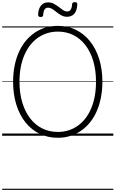

<svg xmlns="http://www.w3.org/2000/svg" viewBox="-20 -1254 1067 1774"><path d="M515 19Q422 19 346 -18Q270 -55 215.5 -123Q161 -191 131 -286.5Q101 -382 101 -499Q101 -576 114.5 -644.5Q128 -713 153.5 -770.5Q179 -828 215.5 -873Q252 -918 298 -950Q344 -982 398.5 -998.5Q453 -1015 515 -1015Q607 -1015 682 -978Q757 -941 811.5 -873Q866 -805 896 -710Q926 -615 926 -499Q926 -421 912.5 -352.5Q899 -284 873.5 -226Q848 -168 811.5 -123Q775 -78 729.5 -46.5Q684 -15 630 2Q576 19 515 19ZM515 -35Q567 -35 613 -49.5Q659 -64 698.5 -92Q738 -120 769 -160Q800 -200 822 -251.5Q844 -303 855.5 -365Q867 -427 867 -499Q867 -606 841.5 -691Q816 -776 769 -837Q722 -898 657.5 -930Q593 -962 515 -962Q463 -962 416.5 -947.5Q370 -933 330 -905Q290 -877 259 -837Q228 -797 205.5 -745.5Q183 -694 171.5 -632Q160 -570 160 -499Q160 -392 186 -306.5Q212 -221 259 -160Q306 -99 371 -67Q436 -35 515 -35ZM355 -1097Q332 -1097 332 -1118Q334 -1172 358.5 -1202Q383 -1232 423 -1232Q454 -1232 478 -1219Q502 -1206 522.5 -1190Q543 -1174 562 -1161Q581 -1148 601 -1148Q622 -1148 633.5 -1166Q645 -1184 646 -1215Q648 -1234 670 -1234Q684 -1234 689 -1229.5Q694 -1225 694 -1213Q692 -1158 667.5 -1128.5Q643 -1099 600 -1099Q571 -1099 547 -1112Q523 -1125 503 -1141.5Q483 -1158 463.5 -1170.5Q444 -1183 423 -1183Q403 -1183 392 -1166.5Q381 -1150 379 -1116Q378 -1106 372.5 -1101.5Q367 -1097 355 -1097ZM0 490H1027V500H0ZM0 -20H1027V0H0ZM0 -505H1027V-500H0ZM0 -1010H1027V-1000H0Z"/></svg>

Font: Playwrite ES Deco Guides
Style: Regular
Weight: 400
Designer: Veronika Burian, José Scaglione
Foundry: TypeTogether
Version: Version 1.003